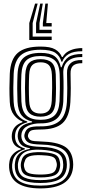

<svg xmlns="http://www.w3.org/2000/svg" viewBox="-20 -868 480 1070"><path d="M205.2 182Q124 182 79.4 153.8Q34.8 125.5 30.8 66Q29.5 49 32.8 31.8Q36 7.8 53.8 -10.4Q71.5 -28.5 96 -35.5V-39.8Q71.8 -47.5 60.5 -61.6Q49.2 -75.8 46.2 -97Q44.8 -107.8 46.2 -119.8Q52 -168.2 104.8 -186.5V-191.2Q79 -200.5 57.9 -227.1Q36.8 -253.8 34.5 -299.5Q32.5 -340.5 32.6 -376.2Q32.8 -412 34.5 -456.8Q38.5 -538.2 79.2 -573.4Q120 -608.5 205.8 -608.5Q260.8 -608.5 287.4 -593Q314 -577.5 325 -550.2H329.2Q340.8 -571.2 361.2 -582.2Q381.8 -593.2 403 -596.9Q424.2 -600.5 438.5 -600V-582.5Q390 -582.8 363.4 -567Q336.8 -551.2 326.8 -523.8H322.5Q313.8 -556 288.8 -573.4Q263.8 -590.8 205.8 -590.8Q130 -590.8 94.9 -559.2Q59.8 -527.8 56.2 -456.5Q54.5 -415.2 54.2 -380.6Q54 -346 56 -300Q58.8 -250.5 79.9 -225Q101 -199.5 132 -191.2V-186.5Q99.5 -177.5 83.6 -161.2Q67.8 -145 64.5 -120.2Q63 -108.5 64.5 -96.5Q67 -76.8 78.9 -62.9Q90.8 -49 118.8 -40.5V-36.2Q59 -17.2 50.5 31.8Q46.2 49.5 47.5 66Q52.2 120.5 91.1 143.5Q130 166.5 205.2 166.5Q282.2 166.5 321.4 143.6Q360.5 120.8 367.8 66Q369.8 50.8 367.5 31.8Q361.8 -19.2 323.6 -39.9Q285.5 -60.5 209.2 -62.5Q158 -63.8 141.5 -72.1Q125 -80.5 119 -96Q113.5 -108.5 116.8 -120.5Q123.2 -145.8 140.8 -155.1Q158.2 -164.5 205.8 -163.8Q277 -163 312.6 -194.2Q348.2 -225.5 352.8 -299.2Q354.8 -341 354.9 -377.5Q355 -414 353.5 -460.5Q352.2 -495.5 373.2 -515.2Q394.2 -535 438.5 -533.2V-515.8Q403.8 -516.2 388 -502.5Q372.2 -488.8 373.2 -456.8Q374.5 -413.8 374.4 -376.5Q374.2 -339.2 372.2 -299.2Q367.2 -217.5 328.8 -182Q290.2 -146.5 205.8 -146.2Q162.2 -146.2 151.2 -139.4Q140.2 -132.5 136.2 -116.2Q135.8 -114.2 135.6 -110.4Q135.5 -106.5 137.2 -103.2Q142.2 -90.2 154.1 -85.4Q166 -80.5 209.2 -79.5Q294.5 -77.2 337.6 -53.1Q380.8 -29 387 31.8Q389 48.8 387 66Q374.5 182 205.2 182ZM205.2 151.8Q135.2 151.8 101.1 133.2Q67 114.8 62.8 66.8Q61.2 49.2 64.8 31.8Q73.5 -24.8 146.2 -38V-42.2Q114.8 -47 99.8 -60.2Q84.8 -73.5 80 -96.8Q77.8 -107.2 79.2 -120.2Q82 -146.5 100.4 -163.1Q118.8 -179.8 158.8 -186.5V-191Q120.5 -200 100.4 -225.2Q80.2 -250.5 77.5 -302Q76 -337 75.9 -373.2Q75.8 -409.5 77.8 -454.8Q81 -519.8 112 -546.5Q143 -573.2 205.8 -573.2Q259 -573.2 284.2 -554.8Q309.5 -536.2 319 -493.2H323.2Q336.8 -533 362 -550Q387.2 -567 438.5 -567.2V-549.8Q385.5 -551.5 357.9 -527Q330.2 -502.5 332.8 -456.2Q334.5 -417.2 334.2 -375.5Q334 -333.8 332.8 -302.5Q328.5 -233.8 296.4 -206.8Q264.2 -179.8 205.8 -180.5Q167.2 -181 136.8 -167.2Q106.2 -153.5 100.2 -124.2Q97.2 -110.5 100.2 -97.5Q106.5 -70.5 131 -60.8Q155.5 -51 209.5 -49.5Q275.2 -48 311.1 -28.6Q347 -9.2 351.5 32Q354 50 351.8 66.2Q345.2 113.2 309.2 132.5Q273.2 151.8 205.2 151.8ZM205.8 -200.2Q257.2 -200.2 282.9 -223.8Q308.5 -247.2 311.8 -303.8Q313.2 -334.8 313.6 -373.2Q314 -411.8 312.5 -453.8Q310 -512 282.5 -533.9Q255 -555.8 205.8 -555.8Q153 -555.8 127.5 -532.4Q102 -509 99.2 -453.2Q97.5 -413.5 97.6 -375.5Q97.8 -337.5 99.2 -303Q102 -248.8 127.6 -224.5Q153.2 -200.2 205.8 -200.2ZM205.8 -217.8Q165.2 -217.8 144.2 -236.9Q123.2 -256 120.8 -304.2Q119.2 -340 119.2 -378.1Q119.2 -416.2 120.8 -452Q123.2 -499.8 143.9 -519Q164.5 -538.2 205.8 -538.2Q248 -538.2 268.4 -519Q288.8 -499.8 290.8 -453Q293.8 -374.8 290.2 -304.8Q287.2 -257 266.8 -237.4Q246.2 -217.8 205.8 -217.8ZM205.8 -235.2Q235.5 -235.2 250.9 -251Q266.2 -266.8 268.5 -306.5Q270.2 -340 270.5 -376.8Q270.8 -413.5 269.2 -452Q267.5 -490 252.1 -505.4Q236.8 -520.8 205.8 -520.8Q175.2 -520.8 159.8 -505.2Q144.2 -489.8 142.5 -451Q140.8 -415 140.8 -378.1Q140.8 -341.2 142.5 -305.2Q144.2 -266.2 160 -250.8Q175.8 -235.2 205.8 -235.2ZM205.2 135.8Q274.2 135.8 300.6 118.1Q327 100.5 331.5 66.2Q333.8 51.8 330.8 31.5Q326.2 -4.5 295.6 -17.5Q265 -30.5 209.2 -33.5Q151.5 -36.8 121.4 -21.5Q91.2 -6.2 82.5 31.8Q78 48.2 80.2 66.5Q84.8 107 116.1 121.4Q147.5 135.8 205.2 135.8ZM205.2 120.8Q151.8 120.8 126.1 109Q100.5 97.2 97 66.2Q94 48.5 98.8 31.5Q105.2 0.2 131.9 -10.6Q158.5 -21.5 210.2 -20Q257.5 -18.5 283 -8.5Q308.5 1.5 313.2 31.8Q317.2 49 314 66.2Q309 98.2 283 109.5Q257 120.8 205.2 120.8ZM205.2 104.8Q244.5 104.8 266.9 97.9Q289.2 91 294.2 66.5Q300.2 49.5 293.5 31.8Q289.5 10.2 267.8 4Q246 -2.2 209.2 -3.2Q165.5 -4.8 143.8 3.1Q122 11 118 31.2Q109.8 49.2 115.5 66.5Q120 90 141.8 97.4Q163.5 104.8 205.2 104.8ZM189.8 -848 162 -739.5V-664H268V-645H143.2V-739.5L175.5 -848ZM247 -848 237.8 -739.5H268V-720.5H218.8V-739.5L232.8 -848ZM218.5 -848 200 -739.5V-701.8H268V-682.8H181V-739.5L204.2 -848Z"/></svg>

Font: Big Shoulders Inline Display
Style: Bold
Weight: 700
Designer: Patric King
Foundry: XO Type Co
Version: Version 1.000